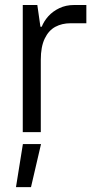

<svg xmlns="http://www.w3.org/2000/svg" viewBox="-20 -541 408 786"><path d="M145.5 -431.6H150.9Q159.7 -454.1 177.7 -474.4Q195.8 -494.6 222.9 -507.6Q250 -520.5 283.2 -520.5H333.5V-445.8H268.6Q233.9 -445.8 206.5 -431.2Q179.2 -416.5 163.1 -383.1Q147 -349.6 147 -296.4ZM145.5 -431.6 147 -302.7V0H73.2V-520.5H132.8ZM147.9 48.8 106.9 225.1H45.4L73.7 48.8Z"/></svg>

Font: Wand UI Pro
Style: Regular
Weight: 400
Designer: Andreas Faust
Version: Version 1.003;FEAKit 1.0